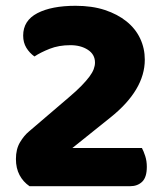

<svg xmlns="http://www.w3.org/2000/svg" viewBox="-20 -643 562 663"><path d="M241 -623Q298 -623 342 -608.5Q386 -594 417 -569Q448 -544 464 -510Q480 -476 480 -437Q480 -332 361 -237L230 -132H470Q476 -121 481.5 -104Q487 -87 487 -67Q487 -31 471 -15.5Q455 0 429 0H82Q60 -15 47.5 -38.5Q35 -62 35 -94Q35 -128 49 -151.5Q63 -175 80 -189L218 -307Q244 -329 261 -346.5Q278 -364 288.5 -378Q299 -392 303.5 -404Q308 -416 308 -427Q308 -455 283.5 -471Q259 -487 223 -487Q183 -487 151.5 -474.5Q120 -462 99 -448Q82 -460 71 -478Q60 -496 60 -520Q60 -572 109 -597.5Q158 -623 241 -623Z"/></svg>

Font: Baloo Tammudu
Style: Regular
Weight: 400
Designer: Omkar Shende and Ek Type
Foundry: Ek Type
Version: Version 1.443;PS 1.000;hotconv 16.6.51;makeotf.lib2.5.65220;